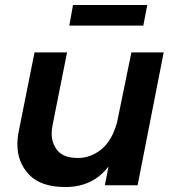

<svg xmlns="http://www.w3.org/2000/svg" viewBox="-20 -746 708 773"><path d="M557 -643H259L274 -726H573ZM243 7Q145 7 97.5 -42.5Q50 -92 50 -165Q50 -191 56 -220L119 -535H250L191 -239Q188 -222 188 -208Q188 -168 212.5 -139Q237 -110 294 -110Q344.5 -110 387.2 -144Q430 -178 451 -252L509 -535H639L534 0H402L417 -76Q354 7 243 7Z"/></svg>

Font: Argentum Sans Medium
Style: Italic
Weight: 500
Italic angle: -11°
Designer: Julieta Ulanovsky (font), Cristiano Sobral (main changes and remaster)
Foundry: Julieta Ulanovsky (font), Cristiano Sobral (main changes and remaster)
Version: Version 2.007;June 15, 2022;FontCreator 14.0.0.2814 64-bit; 